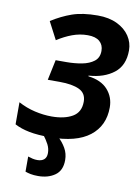

<svg xmlns="http://www.w3.org/2000/svg" viewBox="-102 -792 801 1099"><g transform="rotate(10 298.0 -242.0)"><path d="M227.1 9.8Q154.3 9.8 105.5 0.2Q56.6 -9.3 20 -28.8V-157.2Q65.9 -132.3 116.5 -120.6Q167 -108.9 214.8 -108.9Q289.1 -108.9 335.4 -135.7Q381.8 -162.6 381.8 -224.1Q381.8 -272.9 340.8 -292.5Q299.8 -312 226.1 -312H157.2L182.1 -430.2H244.1Q291.5 -430.2 334.2 -438.2Q377 -446.3 404.1 -467.3Q431.2 -488.3 431.2 -527.8Q431.2 -562.5 408 -582.8Q384.8 -603 338.9 -603Q293 -603 249.5 -586.9Q206.1 -570.8 163.1 -543L109.9 -645Q167 -681.6 227.3 -702.9Q287.6 -724.1 376 -724.1Q441.4 -724.1 488.5 -701.4Q535.6 -678.7 560.8 -640.9Q585.9 -603 585.9 -558.1Q585.9 -470.2 529.1 -426Q472.2 -381.8 382.8 -376V-372.1Q458 -362.8 496.1 -320.1Q534.2 -277.3 534.2 -217.8Q534.2 -110.8 456.8 -50.5Q379.4 9.8 227.1 9.8ZM197.8 240.2Q172.4 240.2 154.3 236.6Q136.2 232.9 123 228V140.1Q137.2 145 150.4 147.9Q163.6 150.9 177.7 150.9Q202.6 150.9 216.8 138.7Q231 126.5 231 101.1Q231 75.2 218.8 51.5Q206.5 27.8 185.1 0H272.9Q299.3 23.9 317.1 54.9Q335 85.9 335 124Q335 184.6 295.4 212.4Q255.9 240.2 197.8 240.2Z"/></g></svg>

Font: Open Sans
Style: Bold Italic
Weight: 700
Italic angle: -12°
Designer: Monotype Design Team
Foundry: Monotype Imaging Inc.
Version: Version 3.003; ttfautohint (v1.8.4)